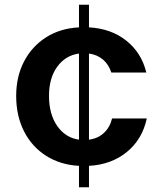

<svg xmlns="http://www.w3.org/2000/svg" viewBox="-20 -687 680 807"><path d="M597 -189Q578 -101 513 -48Q448 5 354 10V100H312V10Q234 6 174 -32Q114 -70 81 -135Q48 -200 48 -284Q48 -365 81 -428.5Q114 -492 173.5 -530Q233 -568 312 -572V-667H354V-572Q447 -567 511 -516Q575 -465 595 -382H448Q437 -416 413 -436.5Q389 -457 354 -462V-100Q392 -105 417 -128.5Q442 -152 451 -189ZM312 -100V-462Q255 -454 220.5 -406.5Q186 -359 186 -284Q186 -207 220.5 -157.5Q255 -108 312 -100Z"/></svg>

Font: Open Sauce One
Style: Bold
Weight: 700
Designer: Alfredo Marco Pradil
Foundry: Creative Sauce Fz LLC
Version: Version 1.477